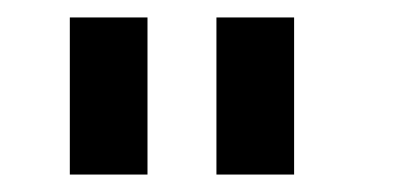

<svg xmlns="http://www.w3.org/2000/svg" viewBox="-20 -740 457 220"><path d="M149 -540V-720H60V-540ZM317 -540V-720H228V-540Z"/></svg>

Font: Hauora Medium
Style: Regular
Weight: 500
Designer: Wayne Shih
Foundry: WCYS
Version: Version 1.001;hotconv 1.0.109;makeotfexe 2.5.65596